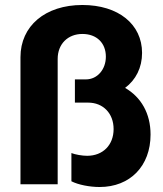

<svg xmlns="http://www.w3.org/2000/svg" viewBox="-20 -738 654 769"><path d="M379 11C501 11 583 -73 583 -199C583 -284 545 -349 481 -386C524 -418 549 -467 549 -526C549 -641 454 -718 310 -718C161 -718 62 -634 62 -509V0H211V-502C211 -562 252 -602 310 -602C367 -602 404 -566 404 -511C404 -460 370 -420 324 -420H280V-327H333C393 -327 435 -284 435 -221C435 -157 392 -114 329 -114C309 -114 281 -119 266 -125V-12C293 2 339 11 379 11Z"/></svg>

Font: Fixel Display Bold
Style: Bold
Weight: 700
Designer: AlfaBravo + MacPaw
Foundry: Kyrylo Tkachov, Marchela Mozhyna, Serhii Makarenko, Maria Weinstein, Zakhar Kryvoshyya
Version: Version 1.211